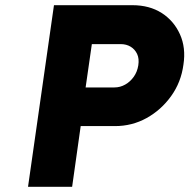

<svg xmlns="http://www.w3.org/2000/svg" viewBox="-20 -720 730 740"><path d="M88 0 188 -700H490Q556 -700 603 -670Q650 -640 673.5 -588Q697 -536 687 -471Q678 -403 639.5 -349.5Q601 -296 545 -265Q489 -234 423 -234H291L258 0ZM310 -383H421Q443 -383 462.5 -394Q482 -405 495.5 -424Q509 -443 513 -468Q517 -494 508.5 -512Q500 -530 483.5 -540Q467 -550 445 -550H334Z"/></svg>

Font: Lexend
Style: Bold Italic
Weight: 700
Italic angle: -8.13011°
Designer: Bonnie Shaver-Troup, Thomas Jockin
Foundry: Lexend
Version: Version 1.007